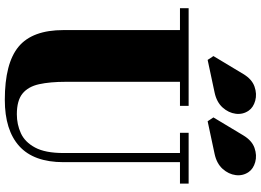

<svg xmlns="http://www.w3.org/2000/svg" viewBox="-163 -907 1084 798"><g transform="rotate(90 379.0 -508.0)"><path d="M620 -858 484 -829 468 -853 542.5 -977Q564 -1013 594.8 -1023.8Q625.5 -1034.5 653.5 -1026.8Q681.5 -1019 695 -999.5Q711.5 -975.5 707.8 -945.8Q704 -916 681.8 -891.2Q659.5 -866.5 620 -858ZM365 -858 229 -829 213 -853 287.5 -977Q309 -1013 339.8 -1023.8Q370.5 -1034.5 398.5 -1026.8Q426.5 -1019 440 -999.5Q456.5 -975.5 452.8 -945.8Q449 -916 426.8 -891.2Q404.5 -866.5 365 -858ZM14 -750H420V-714H320V-240Q320 -174 330 -128.5Q340 -83 369 -59.5Q398 -36 455 -36Q497 -36 533.8 -52.8Q570.5 -69.5 593.2 -111.8Q616 -154 616 -230V-714H532V-750H743V-714H654V-230Q654 -106.5 587.5 -46.2Q521 14 395 14Q243 14 174 -43.2Q105 -100.5 105 -230V-714H14Z"/></g></svg>

Font: Bodoni* 06pt Fatface
Style: Regular
Weight: 900
Version: Version 2.3